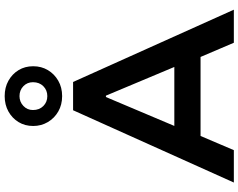

<svg xmlns="http://www.w3.org/2000/svg" viewBox="-122 -924 1045 842"><g transform="rotate(-90 401.0 -502.5)"><path d="M22 0 339 -705H463L780 0H635L551 -197L611 -146H189L248 -197L164 0ZM397 -561 258 -232 233 -261H567L541 -232L403 -561ZM401 -753Q363 -753 333.5 -770Q304 -787 287 -816Q270 -845 270 -880Q270 -916 287 -944Q304 -972 333.5 -988.5Q363 -1005 401 -1005Q439 -1005 468.5 -988.5Q498 -972 515 -944Q532 -916 532 -880Q532 -844 515 -815.5Q498 -787 468.5 -770Q439 -753 401 -753ZM401 -818Q427 -818 444.5 -835.5Q462 -853 462 -881Q462 -906 444.5 -923Q427 -940 401 -940Q376 -940 358 -923Q340 -906 340 -881Q340 -853 357.5 -835.5Q375 -818 401 -818Z"/></g></svg>

Font: Nunito Sans 6pt
Style: Bold
Weight: 700
Version: Version 3.101;gftools[0.9.27]